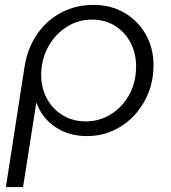

<svg xmlns="http://www.w3.org/2000/svg" viewBox="-20 -543 698 783"><path d="M4 220 80 -270Q92 -346 130.5 -402.5Q169 -459 228.5 -491Q288 -523 361 -523Q432 -523 487 -491Q542 -459 574 -403.5Q606 -348 606 -277Q606 -217 585.5 -165Q565 -113 528 -73Q491 -33 441.5 -10.5Q392 12 334 12Q260 12 205 -25.5Q150 -63 129 -124H128L74 220ZM330 -48Q386 -48 433 -77.5Q480 -107 507.5 -157.5Q535 -208 535 -272Q535 -326 512 -369.5Q489 -413 448.5 -438Q408 -463 354 -463Q299 -463 253 -434Q207 -405 179 -356.5Q151 -308 148 -248Q146 -191 169 -145.5Q192 -100 234 -74Q276 -48 330 -48Z"/></svg>

Font: MuseoModerno Thin Light
Style: Italic
Weight: 300
Italic angle: -9°
Version: Version 1.003